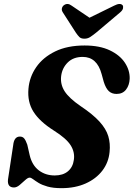

<svg xmlns="http://www.w3.org/2000/svg" viewBox="-20 -944 679 975"><path d="M292.5 11.5Q250 11.5 221.8 3.5Q193.5 -4.5 176 -15.2Q158.5 -26 148 -34Q137.5 -42 130.5 -42Q121.5 -42 108 -29.5Q94.5 -17 79.8 -4.5Q65 8 51 8Q16.5 8 20.5 -32L47 -207Q51.5 -250.5 81 -250.5Q95 -250.5 103 -240.8Q111 -231 118.5 -209.5L131 -155Q143 -105 177 -79Q211 -53 258 -53Q299.5 -53 324.8 -74Q350 -95 355 -132Q361 -171 338.8 -206.2Q316.5 -241.5 253.5 -281Q181 -327 149.8 -376.8Q118.5 -426.5 124.5 -493.5Q129.5 -553 163.8 -602.8Q198 -652.5 260 -682.8Q322 -713 409.5 -713Q486 -713 537.5 -688.5Q589 -664 614.5 -625Q640 -586 638.5 -543.5Q637 -511 620 -489Q603 -467 572 -467Q548 -467 532.8 -481Q517.5 -495 507 -528L496 -568Q472.5 -655 400 -655Q352.5 -655 324 -626.8Q295.5 -598.5 290.5 -557.5Q285.5 -516 308.2 -480.5Q331 -445 389.5 -405Q451.5 -363.5 485 -326.8Q518.5 -290 529.8 -252.8Q541 -215.5 536.5 -172.5Q531.5 -119 499.8 -77.5Q468 -36 414.8 -12.2Q361.5 11.5 292.5 11.5ZM468.5 -778.5Q451 -764.5 438 -756Q425 -747.5 408.5 -747.5Q391.5 -747.5 383 -756Q374.5 -764.5 365 -778.5L298.5 -882Q292 -892.5 294.5 -902.2Q297 -912 304.5 -917.5Q323 -931 343.5 -915.5L434.5 -854L560 -915.5Q590 -931 602.5 -917.5Q606.5 -912.5 604.8 -902.2Q603 -892 590 -881Z"/></svg>

Font: Fraunces 72pt Soft
Style: Bold Italic
Weight: 700
Italic angle: -16°
Version: Version 1.000;[b76b70a41]